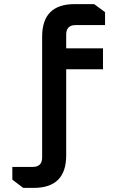

<svg xmlns="http://www.w3.org/2000/svg" viewBox="-20 -760 615 934"><path d="M40 52H139Q185 52 185 6V-582Q185 -740 343 -740H438L491 -701V-638H348Q302 -638 302 -592V-525H481V-423H302V-4Q302 154 144 154H93L40 114Z"/></svg>

Font: Oxanium SemiBold
Style: Regular
Weight: 600
Designer: Severin Meyer
Version: Version 2.000